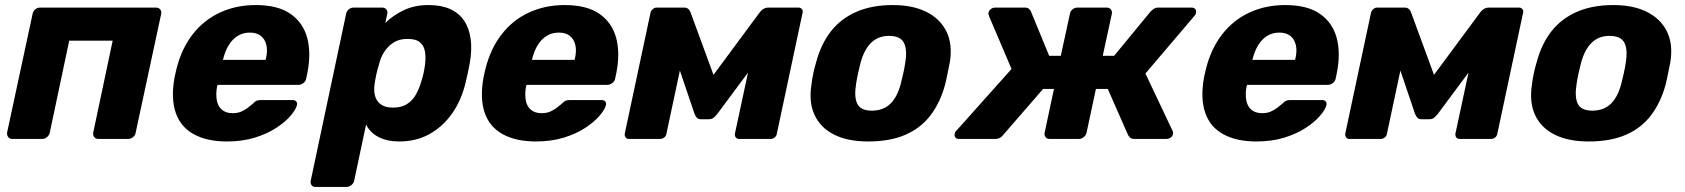

<svg xmlns="http://www.w3.org/2000/svg" viewBox="-20 -550 6670 760"><path d="M29 0Q18 0 12.5 -7.5Q7 -15 8 -25L109 -495Q111 -506 119.5 -513Q128 -520 139 -520H597Q608 -520 614 -513Q620 -506 618 -495L517 -25Q516 -15 507 -7.5Q498 0 487 0H369Q359 0 353 -7.5Q347 -15 349 -25L426 -389H254L177 -25Q175 -15 166.5 -7.5Q158 0 147 0Z M878 10Q800 10 747.5 -18.5Q695 -47 675.5 -104Q656 -161 671 -244Q673 -251 675 -262Q677 -273 679 -279Q699 -358 743 -414.5Q787 -471 851 -500.5Q915 -530 992 -530Q1080 -530 1130 -495Q1180 -460 1196 -400Q1212 -340 1197 -263L1192 -239Q1190 -228 1180.5 -221Q1171 -214 1161 -214H841Q841 -213 840.5 -211Q840 -209 839 -207Q834 -178 838 -154Q842 -130 858 -116Q874 -102 901 -102Q921 -102 935.5 -108.5Q950 -115 961 -123.5Q972 -132 979 -138Q990 -149 996 -151.5Q1002 -154 1014 -154H1138Q1148 -154 1153 -148Q1158 -142 1155 -132Q1150 -115 1129.5 -91Q1109 -67 1073 -43.5Q1037 -20 988 -5Q939 10 878 10ZM862 -313H1031L1032 -315Q1040 -348 1034.5 -371.5Q1029 -395 1012.5 -408Q996 -421 969 -421Q942 -421 921 -408Q900 -395 885.5 -371.5Q871 -348 863 -315Z M1229 190Q1218 190 1213 182.5Q1208 175 1210 165L1350 -495Q1352 -506 1360.5 -513Q1369 -520 1380 -520H1493Q1503 -520 1509 -513Q1515 -506 1513 -495L1505 -459Q1535 -489 1578 -509.5Q1621 -530 1676 -530Q1726 -530 1761 -514.5Q1796 -499 1816.5 -469Q1837 -439 1843 -396Q1849 -353 1839 -297Q1835 -277 1831.5 -260Q1828 -243 1823 -223Q1806 -152 1769 -100Q1732 -48 1679.5 -19Q1627 10 1561 10Q1512 10 1478.5 -7.5Q1445 -25 1429 -57L1382 165Q1380 175 1371 182.5Q1362 190 1351 190ZM1535 -124Q1569 -124 1591 -138Q1613 -152 1626.5 -176Q1640 -200 1648 -229Q1653 -244 1656.5 -260Q1660 -276 1662 -291Q1666 -320 1662.5 -344Q1659 -368 1643 -382Q1627 -396 1593 -396Q1560 -396 1537.5 -381.5Q1515 -367 1500.5 -344Q1486 -321 1480 -294Q1474 -275 1470 -257Q1466 -239 1463 -219Q1459 -194 1464 -172.5Q1469 -151 1486.5 -137.5Q1504 -124 1535 -124Z M2101 10Q2023 10 1970.5 -18.5Q1918 -47 1898.5 -104Q1879 -161 1894 -244Q1896 -251 1898 -262Q1900 -273 1902 -279Q1922 -358 1966 -414.5Q2010 -471 2074 -500.5Q2138 -530 2215 -530Q2303 -530 2353 -495Q2403 -460 2419 -400Q2435 -340 2420 -263L2415 -239Q2413 -228 2403.5 -221Q2394 -214 2384 -214H2064Q2064 -213 2063.5 -211Q2063 -209 2062 -207Q2057 -178 2061 -154Q2065 -130 2081 -116Q2097 -102 2124 -102Q2144 -102 2158.5 -108.5Q2173 -115 2184 -123.5Q2195 -132 2202 -138Q2213 -149 2219 -151.5Q2225 -154 2237 -154H2361Q2371 -154 2376 -148Q2381 -142 2378 -132Q2373 -115 2352.5 -91Q2332 -67 2296 -43.5Q2260 -20 2211 -5Q2162 10 2101 10ZM2085 -313H2254L2255 -315Q2263 -348 2257.5 -371.5Q2252 -395 2235.5 -408Q2219 -421 2192 -421Q2165 -421 2144 -408Q2123 -395 2108.5 -371.5Q2094 -348 2086 -315Z M2469 0Q2461 0 2456.5 -6Q2452 -12 2453 -21L2555 -500Q2557 -508 2564 -514Q2571 -520 2579 -520H2688Q2706 -520 2713 -502L2831 -181L2760 -194L2988 -502Q3002 -520 3021 -520H3141Q3149 -520 3154 -514Q3159 -508 3157 -500L3055 -21Q3054 -12 3046.5 -6Q3039 0 3030 0H2906Q2897 0 2892.5 -6Q2888 -12 2889 -21L2959 -347L3005 -349L2820 -100Q2813 -91 2805.5 -84.5Q2798 -78 2786 -78H2755Q2744 -78 2738.5 -84Q2733 -90 2729 -100L2647 -342L2686 -340L2618 -21Q2617 -12 2609.5 -6Q2602 0 2593 0Z M3416 10Q3336 10 3282 -17Q3228 -44 3204.5 -94.5Q3181 -145 3192 -215Q3194 -235 3199.5 -260.5Q3205 -286 3211 -305Q3230 -376 3269 -426Q3308 -476 3369.5 -503Q3431 -530 3514 -530Q3593 -530 3647 -503Q3701 -476 3726 -426Q3751 -376 3740 -305Q3736 -286 3731 -260.5Q3726 -235 3721 -215Q3702 -145 3664 -94.5Q3626 -44 3565 -17Q3504 10 3416 10ZM3431 -112Q3476 -112 3504 -139Q3532 -166 3546 -220Q3550 -235 3555.5 -260Q3561 -285 3563 -300Q3572 -353 3558 -380.5Q3544 -408 3499 -408Q3456 -408 3428 -380.5Q3400 -353 3386 -300Q3382 -285 3376.5 -260Q3371 -235 3369 -220Q3360 -166 3373.5 -139Q3387 -112 3431 -112Z M3776 0Q3767 0 3762 -5.5Q3757 -11 3759 -20Q3760 -25 3761.5 -28Q3763 -31 3766 -33L3984 -277L3895 -486Q3894 -489 3893 -493Q3892 -497 3893 -500Q3895 -509 3902.5 -514.5Q3910 -520 3920 -520H4036Q4048 -520 4053.5 -514.5Q4059 -509 4061 -504L4133 -329H4179L4215 -495Q4217 -506 4225.5 -513Q4234 -520 4245 -520H4361Q4371 -520 4377 -513Q4383 -506 4381 -495L4345 -329H4390L4534 -504Q4539 -509 4546.5 -514.5Q4554 -520 4565 -520H4696Q4706 -520 4711 -514.5Q4716 -509 4714 -500Q4714 -493 4707 -486L4514 -259L4621 -33Q4622 -31 4623 -28Q4624 -25 4623 -20Q4622 -11 4614 -5.5Q4606 0 4596 0H4471Q4458 0 4452.5 -6Q4447 -12 4445 -16L4365 -198H4318L4281 -25Q4279 -15 4270 -7.5Q4261 0 4251 0H4135Q4124 0 4118.5 -7.5Q4113 -15 4115 -25L4152 -198H4109L3951 -16Q3949 -12 3940.5 -6Q3932 0 3919 0Z M4953 10Q4875 10 4822.5 -18.5Q4770 -47 4750.5 -104Q4731 -161 4746 -244Q4748 -251 4750 -262Q4752 -273 4754 -279Q4774 -358 4818 -414.5Q4862 -471 4926 -500.5Q4990 -530 5067 -530Q5155 -530 5205 -495Q5255 -460 5271 -400Q5287 -340 5272 -263L5267 -239Q5265 -228 5255.5 -221Q5246 -214 5236 -214H4916Q4916 -213 4915.5 -211Q4915 -209 4914 -207Q4909 -178 4913 -154Q4917 -130 4933 -116Q4949 -102 4976 -102Q4996 -102 5010.5 -108.5Q5025 -115 5036 -123.5Q5047 -132 5054 -138Q5065 -149 5071 -151.5Q5077 -154 5089 -154H5213Q5223 -154 5228 -148Q5233 -142 5230 -132Q5225 -115 5204.5 -91Q5184 -67 5148 -43.5Q5112 -20 5063 -5Q5014 10 4953 10ZM4937 -313H5106L5107 -315Q5115 -348 5109.5 -371.5Q5104 -395 5087.5 -408Q5071 -421 5044 -421Q5017 -421 4996 -408Q4975 -395 4960.5 -371.5Q4946 -348 4938 -315Z M5321 0Q5313 0 5308.5 -6Q5304 -12 5305 -21L5407 -500Q5409 -508 5416 -514Q5423 -520 5431 -520H5540Q5558 -520 5565 -502L5683 -181L5612 -194L5840 -502Q5854 -520 5873 -520H5993Q6001 -520 6006 -514Q6011 -508 6009 -500L5907 -21Q5906 -12 5898.5 -6Q5891 0 5882 0H5758Q5749 0 5744.5 -6Q5740 -12 5741 -21L5811 -347L5857 -349L5672 -100Q5665 -91 5657.5 -84.5Q5650 -78 5638 -78H5607Q5596 -78 5590.5 -84Q5585 -90 5581 -100L5499 -342L5538 -340L5470 -21Q5469 -12 5461.5 -6Q5454 0 5445 0Z M6268 10Q6188 10 6134 -17Q6080 -44 6056.5 -94.5Q6033 -145 6044 -215Q6046 -235 6051.5 -260.5Q6057 -286 6063 -305Q6082 -376 6121 -426Q6160 -476 6221.5 -503Q6283 -530 6366 -530Q6445 -530 6499 -503Q6553 -476 6578 -426Q6603 -376 6592 -305Q6588 -286 6583 -260.5Q6578 -235 6573 -215Q6554 -145 6516 -94.5Q6478 -44 6417 -17Q6356 10 6268 10ZM6283 -112Q6328 -112 6356 -139Q6384 -166 6398 -220Q6402 -235 6407.5 -260Q6413 -285 6415 -300Q6424 -353 6410 -380.5Q6396 -408 6351 -408Q6308 -408 6280 -380.5Q6252 -353 6238 -300Q6234 -285 6228.5 -260Q6223 -235 6221 -220Q6212 -166 6225.5 -139Q6239 -112 6283 -112Z"/></svg>

Font: Rubik
Style: Bold Italic
Weight: 700
Italic angle: -12°
Designer: Hubert and Fischer
Foundry: Hubert and Fischer
Version: Version 2.300;gftools[0.9.30]